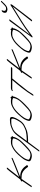

<svg xmlns="http://www.w3.org/2000/svg" viewBox="1670 -2398 899 4280"><g transform="rotate(-90 2120.0 -258.5)"><path d="M484.1 -543 479.4 -537C465.7 -520 452.6 -508 434.3 -483L258.1 -256C255.1 -255 251.5 -253 247.9 -251L231.2 -243C205.1 -231 211.1 -215 228.4 -218L103.6 -33C100.1 -28 97.1 -22 93.7 -15L85.8 -1L90.3 0L114.8 -3L271.5 -228H301.5C341.1 -228 373 -223 397.7 -214C454.3 -192 499.1 -142 526.5 -101L538 -86C546.5 -74 586.5 -97 577.4 -110L567.7 -124C545.2 -157 526.4 -182 481.7 -214C441.2 -243 390.1 -258 325.3 -258H316.9C330 -264 347.4 -271 368.9 -279C412.5 -296 482.5 -325 528.5 -342C582.3 -362 653.8 -394 701.2 -413L724.1 -423C749.5 -434 747.3 -458 725.9 -449L703 -439C660.1 -421 421.3 -327 314.3 -282L472 -484L515.4 -537L520.1 -543C526 -551 523 -558 513.4 -558C503.8 -558 490 -551 484.1 -543Z M1174.1 -416C1172.9 -375 1153.2 -329 1116.1 -276C1097.3 -252 1058.1 -212 1001 -156C943.9 -100 904 -65 879.5 -50C846.7 -31 809.6 -25 773.4 -33C742.8 -38 719.8 -46 706.2 -59C696.1 -69 696 -85 706.8 -109C728.9 -168 743.7 -182 781.8 -235C822.3 -282 856.2 -317 884.1 -342C924 -379 968.1 -407 1016.6 -426C1032.1 -432 1050.7 -435 1072.3 -435H1097.5C1116.4 -435 1131.5 -433 1145 -428C1155 -424 1176.6 -419 1174.1 -416ZM1096 -465C1048 -465 1018.7 -456 961.4 -426C901.6 -396 830.8 -333 754.3 -238C742 -221 728.6 -204 715.7 -188C702.8 -172 689.5 -145 675.8 -109C662.1 -73 660.7 -48 673.4 -33C692 -18 717 -8 748.6 -3L776.6 1C813.4 3 853.5 -8 894.1 -32C929.9 -54 975.8 -93 1032.3 -150C1094.7 -213 1156.6 -277 1188.6 -350C1205.8 -389 1205.7 -397 1209.1 -418C1215.5 -421 1221 -426 1225 -432C1231.9 -442 1230.4 -447 1220.4 -447H1208.4C1206.8 -448 1203.3 -453 1198.2 -461L1192.7 -470C1188.1 -477 1170.7 -472 1162.3 -459C1145.2 -463 1131.2 -465 1122.2 -465Z M916.3 156 1270.7 -319C1298.6 -354 1320.6 -379 1341.5 -394C1353.4 -404 1372.5 -414 1400.6 -425C1474.7 -455 1478.3 -457 1573.3 -457C1590.3 -457 1601.3 -455 1605.9 -452C1624 -440 1612.3 -392 1595.6 -358C1580.8 -328 1575.4 -315 1546.2 -270C1518.2 -226 1479.5 -193 1433.5 -172C1400.6 -157 1374.3 -143 1339.6 -133C1306.1 -123 1206.6 -113 1167 -113H1128.6C1119 -113 1105.2 -106 1099.3 -98C1093.4 -90 1095.3 -83 1104.9 -83H1143.3C1149.3 -83 1156.5 -83 1163 -84C1196.6 -84 1241 -88 1294.9 -96C1324.9 -100 1360.8 -112 1400.8 -131C1437.9 -147 1463.6 -160 1479.1 -170C1532.2 -205 1555 -233 1597 -304C1618.2 -337 1636.4 -376 1650.1 -420C1654 -432 1652.9 -446 1648.8 -462C1644.7 -478 1628.1 -487 1599.1 -487H1579.1C1570.1 -487 1557.6 -486 1542.1 -485L1515.3 -483C1481.7 -479 1447 -469 1407.5 -453C1326.8 -420 1293.5 -394 1234.7 -319L886.3 156C881.4 164 883.9 171 891.9 171C899.9 171 911.4 164 916.3 156Z M2074.1 -416C2072.9 -375 2053.2 -329 2016.1 -276C1997.3 -252 1958.1 -212 1901 -156C1843.9 -100 1804 -65 1779.5 -50C1746.7 -31 1709.6 -25 1673.4 -33C1642.8 -38 1619.8 -46 1606.2 -59C1596.1 -69 1596 -85 1606.8 -109C1628.9 -168 1643.7 -182 1681.8 -235C1722.3 -282 1756.2 -317 1784.1 -342C1824 -379 1868.1 -407 1916.6 -426C1932.1 -432 1950.7 -435 1972.3 -435H1997.5C2016.4 -435 2031.5 -433 2045 -428C2055 -424 2076.6 -419 2074.1 -416ZM1996 -465C1948 -465 1918.7 -456 1861.4 -426C1801.6 -396 1730.8 -333 1654.3 -238C1642 -221 1628.6 -204 1615.7 -188C1602.8 -172 1589.5 -145 1575.8 -109C1562.1 -73 1560.7 -48 1573.4 -33C1592 -18 1617 -8 1648.6 -3L1676.6 1C1713.4 3 1753.5 -8 1794.1 -32C1829.9 -54 1875.8 -93 1932.3 -150C1994.7 -213 2056.6 -277 2088.6 -350C2105.8 -389 2105.7 -397 2109.1 -418C2115.5 -421 2121 -426 2125 -432C2131.9 -442 2130.4 -447 2120.4 -447H2108.4C2106.8 -448 2103.3 -453 2098.2 -461L2092.7 -470C2088.1 -477 2070.7 -472 2062.3 -459C2045.2 -463 2031.2 -465 2022.2 -465Z M2158.9 23 2235 -93C2286.2 -161 2339.6 -227 2388.2 -287C2423.2 -330 2450 -359 2480.2 -398C2492.1 -414 2502.8 -426 2510.5 -435H2735.5C2743.5 -435 2755 -442 2759.9 -450C2764.9 -458 2763.3 -465 2755.3 -465H2527C2525.2 -466 2523.4 -467 2519.8 -467C2516.2 -467 2513.2 -466 2509 -465H2293C2277.4 -465 2228.9 -450 2229 -432C2229.1 -414 2259.7 -435 2269.3 -435H2474.5C2466.8 -426 2456.1 -414 2444.8 -399C2433.5 -384 2412.2 -358 2378.9 -320C2345.7 -282 2285.7 -207 2205 -93L2128.9 23C2124 31 2126.5 38 2134.5 38C2142.5 38 2154 31 2158.9 23Z M2905.1 -543 2900.4 -537C2886.7 -520 2873.6 -508 2855.3 -483L2679.1 -256C2676.1 -255 2672.5 -253 2668.9 -251L2652.2 -243C2626.1 -231 2632.1 -215 2649.4 -218L2524.6 -33C2521.1 -28 2518.1 -22 2514.7 -15L2506.8 -1L2511.3 0L2535.8 -3L2692.5 -228H2722.5C2762.1 -228 2794 -223 2818.7 -214C2875.3 -192 2920.1 -142 2947.5 -101L2959 -86C2967.5 -74 3007.5 -97 2998.4 -110L2988.7 -124C2966.2 -157 2947.4 -182 2902.7 -214C2862.2 -243 2811.1 -258 2746.3 -258H2737.9C2751 -264 2768.4 -271 2789.9 -279C2833.5 -296 2903.5 -325 2949.5 -342C3003.3 -362 3074.8 -394 3122.2 -413L3145.1 -423C3170.5 -434 3168.3 -458 3146.9 -449L3124 -439C3081.1 -421 2842.3 -327 2735.3 -282L2893 -484L2936.4 -537L2941.1 -543C2947 -551 2944 -558 2934.4 -558C2924.8 -558 2911 -551 2905.1 -543Z M3595.1 -416C3593.9 -375 3574.2 -329 3537.1 -276C3518.3 -252 3479.1 -212 3422 -156C3364.9 -100 3325 -65 3300.5 -50C3267.7 -31 3230.6 -25 3194.4 -33C3163.8 -38 3140.8 -46 3127.2 -59C3117.1 -69 3117 -85 3127.8 -109C3149.9 -168 3164.7 -182 3202.8 -235C3243.3 -282 3277.2 -317 3305.1 -342C3345 -379 3389.1 -407 3437.6 -426C3453.1 -432 3471.7 -435 3493.3 -435H3518.5C3537.4 -435 3552.5 -433 3566 -428C3576 -424 3597.6 -419 3595.1 -416ZM3517 -465C3469 -465 3439.7 -456 3382.4 -426C3322.6 -396 3251.8 -333 3175.3 -238C3163 -221 3149.6 -204 3136.7 -188C3123.8 -172 3110.5 -145 3096.8 -109C3083.1 -73 3081.7 -48 3094.4 -33C3113 -18 3138 -8 3169.6 -3L3197.6 1C3234.4 3 3274.5 -8 3315.1 -32C3350.9 -54 3396.8 -93 3453.3 -150C3515.7 -213 3577.6 -277 3609.6 -350C3626.8 -389 3626.7 -397 3630.1 -418C3636.5 -421 3642 -426 3646 -432C3652.9 -442 3651.4 -447 3641.4 -447H3629.4C3627.8 -448 3624.3 -453 3619.2 -461L3613.7 -470C3609.1 -477 3591.7 -472 3583.3 -459C3566.2 -463 3552.2 -465 3543.2 -465Z M4193.6 -659C4145 -609 4111.8 -581 4093.2 -576C4084.8 -574 4068.6 -573 4048.8 -576C4029 -579 4018.7 -592 4017.3 -614C4016.6 -627 4019.5 -638 4025.4 -648C4031.3 -658 4033 -665 4029.4 -669C4022.7 -678 3995.9 -661 3991.1 -653L3986.4 -643C3982.3 -636 3978.1 -629 3976.4 -622C3971.3 -593 3974.5 -572 3990.2 -560C3996.8 -555 4013.7 -549 4041.3 -543C4049.7 -541 4068.3 -544 4092.3 -550C4101.8 -552 4119.2 -561 4140.2 -577C4161.1 -593 4187.4 -618 4216.6 -651L4233 -668C4242.9 -678 4242.4 -685 4231.9 -688C4225.9 -690 4218.4 -685 4209 -676ZM3786.8 -488 3429.1 0C3422.2 10 3423.8 15 3433.3 16C3442.8 17 3449.8 15 3455.2 10C3464.2 4 3475.1 -4 3488.5 -15C3616.8 -113 3723 -183 3794.6 -227C3822.6 -244 3845.9 -259 3868.5 -273C3936 -316 4035.6 -375 4113.2 -425L3786.9 -7C3781 1 3784.1 8 3793.7 8C3803.3 8 3817 1 3822.9 -7L4147.8 -430C4164.1 -455 4174.9 -479 4150.5 -474C4131.5 -470 4118.9 -455 4098 -442C4059.8 -418 4021.1 -393 3975.1 -366C3907.1 -326 3830.1 -275 3757.9 -232C3691.1 -192 3531.1 -79 3485.3 -41L3822.8 -488C3829.3 -497 3826.9 -503 3817.3 -503C3807.7 -503 3793.3 -497 3786.8 -488Z"/></g></svg>

Font: MewTooHand
Style: UltimateItaWide
Weight: 400
Designer: Mew Too, Robert Jablonski
Version: Version 0.77